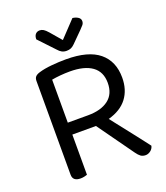

<svg xmlns="http://www.w3.org/2000/svg" viewBox="-148 -916 886 1024"><g transform="rotate(-20 294.5 -403.5)"><path d="M171 -2Q165 0 155 2.5Q145 5 133 5Q89 5 89 -32V-564Q89 -580 97 -588.5Q105 -597 122 -602Q151 -611 193.5 -615Q236 -619 276 -619Q402 -619 463.5 -568.5Q525 -518 525 -425Q525 -356 489.5 -309Q454 -262 382 -242Q407 -210 432 -178Q457 -146 479.5 -117.5Q502 -89 519.5 -66Q537 -43 547 -30Q543 -13 529.5 -3Q516 7 502 7Q485 7 474 -1Q463 -9 451 -26L305 -230H171ZM285 -298Q359 -298 401 -330Q443 -362 443 -425Q443 -488 399 -519.5Q355 -551 273 -551Q246 -551 218.5 -548.5Q191 -546 170 -542V-298ZM384 -814Q402 -812 415 -803.5Q428 -795 428 -781Q428 -769 420.5 -760Q413 -751 402 -740L342 -680Q331 -669 320.5 -664.5Q310 -660 296 -660Q281 -660 269.5 -666Q258 -672 247 -685L164 -773Q164 -792 173 -802Q182 -812 197 -812Q208 -812 218 -806Q228 -800 242 -784L296 -721Z"/></g></svg>

Font: Baloo Bhai 2
Style: Regular
Weight: 400
Designer: Supriya Tembe, Noopur Datye and Ek Type
Foundry: Ek Type
Version: Version 1.640;PS 1.000;hotconv 16.6.51;makeotf.lib2.5.65220;